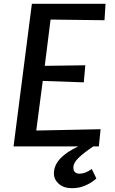

<svg xmlns="http://www.w3.org/2000/svg" viewBox="-20 -767 601 1006"><path d="M356.5 219Q314 219 288.2 196.2Q262.5 173.5 262.5 142Q262.5 119.5 271.2 100Q280 80.5 296.5 63Q313 45.5 337 29.5Q360.5 14 390 0H51L147 -747H533L527.5 -661L245 -664.5L214.5 -422L427 -425L419 -335.5L204 -343L170 -83L507 -90L498 0H469Q417 35 390.8 60.8Q364.5 86.5 364.5 110.5Q364.5 128.5 373.8 135.8Q383 143 395 143Q411.5 143 426.5 137.5Q441.5 132 461 118.5L485 168.5Q469.5 182 450.2 193.5Q431 205 407.8 212Q384.5 219 356.5 219Z"/></svg>

Font: Koeln Type Sans
Style: Italic
Weight: 400
Italic angle: -7.5°
Designer: Eben Sorkin
Foundry: Eben Sorkin
Version: Version 2.001